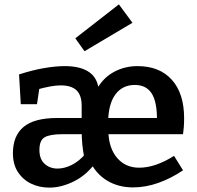

<svg xmlns="http://www.w3.org/2000/svg" viewBox="-20 -845 901 877"><path d="M75 -369 67 -505Q129 -525 181.5 -534Q234 -543 276 -543Q341 -543 379.5 -520.5Q418 -498 428 -453L435 -432L425 -442Q453 -491 501.5 -517Q550 -543 608 -543Q709 -543 765 -480.5Q821 -418 821 -305Q821 -283 819.5 -263.5Q818 -244 816 -232H465L474 -255L475 -241Q478 -166 516 -122.5Q554 -79 616 -79Q689 -79 775 -133L816 -67Q761 -30 703 -9.5Q645 11 588 11Q520 11 468.5 -20.5Q417 -52 391 -109L421 -108Q378 -47 319.5 -17.5Q261 12 205 12Q160 12 122.5 -6Q85 -24 62 -59Q39 -94 39 -145Q39 -225 88 -265.5Q137 -306 240 -306H363L353 -290V-362Q353 -410 329.5 -432.5Q306 -455 257 -455Q235 -455 208.5 -450Q182 -445 149 -436L161 -450L149 -369ZM364 -130Q359 -156 356 -185.5Q353 -215 353 -251L363 -232H265Q208 -232 184 -218Q160 -204 160 -160Q160 -118 184 -96.5Q208 -75 243 -75Q274 -75 307.5 -91.5Q341 -108 370 -142ZM474 -288 463 -306H707L697 -293Q698 -379 673 -418Q648 -457 596 -457Q539 -457 507 -413.5Q475 -370 474 -288ZM366 -611 324 -670 523 -825 585 -741Z"/></svg>

Font: Bitter Thin SemiBold
Style: Regular
Weight: 600
Version: Version 2.002